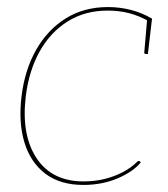

<svg xmlns="http://www.w3.org/2000/svg" viewBox="-20 -518 475 544"><path d="M216 6Q151 6 109 -25.5Q67 -57 49.5 -113.5Q32 -170 41 -245Q50 -320 82.5 -377Q115 -434 166.5 -466Q218 -498 286 -498Q319 -498 350.5 -490Q382 -482 411 -465L410 -458H401Q375 -473 346.5 -480.5Q318 -488 285 -488Q221 -488 172 -457.5Q123 -427 92.5 -372.5Q62 -318 53 -245Q40 -136 83.5 -70Q127 -4 217 -4Q247 -4 274.5 -10.5Q302 -17 326.5 -29.5Q351 -42 369 -60Q374 -64 377 -60L379 -58Q358 -32 314 -13Q270 6 216 6ZM397 -465 410 -459 399 -365H393Q390 -365 389 -367.5Q388 -370 389 -372Z"/></svg>

Font: Aleo Thin
Style: Italic
Weight: 250
Italic angle: -7°
Designer: Alessio Laiso
Foundry: Alessio Laiso
Version: Version 2.001;gftools[0.9.29]